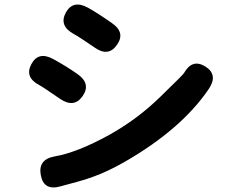

<svg xmlns="http://www.w3.org/2000/svg" viewBox="-20 -793 1040 852"><path d="M248 34Q174 55 161 -16Q148 -86 223 -99Q322 -116 464 -194Q590 -264 692 -364Q792 -461 796 -468Q833 -534 891 -498Q949 -462 907 -399Q786 -220 532 -74Q458 -32 397 -10Q360 4 322 14ZM347 -367Q309 -312 247 -354Q169 -408 155 -415Q88 -450 119 -508Q150 -567 216 -531Q273 -500 323 -465Q385 -422 347 -367ZM499 -594Q461 -539 400 -582Q335 -627 306 -643Q241 -679 272 -737Q304 -795 370 -759Q410 -737 476 -691Q538 -649 499 -594Z"/></svg>

Font: Resource Han Rounded KR
Style: Bold
Weight: 700
Designer: Cyano Hao (round all glyphs); Ryoko NISHIZUKA 西塚涼子 (kana, bopomofo & ideographs); Paul D. Hunt (Latin, Greek & Cyrillic)
Foundry: Cyano Hao
Version: 0.990